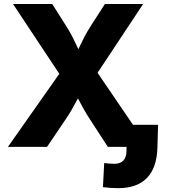

<svg xmlns="http://www.w3.org/2000/svg" viewBox="-20 -748 859 978"><path d="M20.5 0 326.7 -435.5V-304.7L46.4 -727.5H246.1L315.4 -618.2Q336.4 -585.4 350.6 -556.9Q364.7 -528.3 377 -502Q389.2 -475.6 403.3 -449.7H354Q369.1 -475.6 381.3 -502Q393.6 -528.3 408.2 -556.9Q422.9 -585.4 443.8 -618.2L514.2 -727.5H709L435.5 -314.5V-438L733.9 0H529.3L438.5 -139.6Q419.9 -168.5 408 -189.5Q396 -210.4 386.5 -229Q377 -247.6 364.3 -268.6H389.2Q377 -247.6 367.2 -229Q357.4 -210.4 345.5 -189.5Q333.5 -168.5 314 -139.6L219.7 0ZM582.5 210.4Q562 210.4 543.5 209.2Q524.9 208 504.4 205.1L510.7 82.5Q521.5 84 536.4 85.2Q551.3 86.4 562 86.4Q592.8 86.4 608.6 69.6Q624.5 52.7 624.5 17.6V0H568.8V-112.3H785.2L781.7 7.3Q778.3 107.9 727.8 159.2Q677.2 210.4 582.5 210.4Z"/></svg>

Font: Inter 17pt ExtraBold
Style: Regular
Weight: 800
Version: Version 4.001;git-66647c0bb